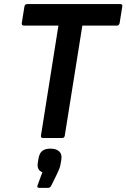

<svg xmlns="http://www.w3.org/2000/svg" viewBox="-20 -675 618 939"><path d="M191.1 0Q178.4 0 180.4 -12.4L265.7 -549.7H97.1Q92.1 -549.7 88.8 -553.1Q85.4 -556.4 86.4 -561.4L99.5 -643.3Q101.5 -655 112.9 -655H568Q573.6 -655 576.5 -652.2Q579.3 -649.3 578 -643.3L564.9 -561.4Q563.9 -556.8 560.7 -553.3Q557.6 -549.7 552.2 -549.7H382.7L296.8 -11.7Q294.8 0 284.4 0ZM171.2 243.7Q159.9 243.7 163.5 231.7L187.2 167.3Q172.5 161.9 167.2 149.6Q161.8 137.2 165.2 119.1L168.2 100.8Q172.9 74 186.7 63Q200.6 51.9 226.7 51.9Q255.8 51.9 270.1 66Q284.3 80 279.9 106.1L276.9 123.8Q274.9 137.1 270.8 148.5Q266.6 159.8 259.9 173.5L231.2 232Q224.9 243.7 216.5 243.7Z"/></svg>

Font: Sofia Sans Hairline
Style: Italic
Weight: 1
Italic angle: -9°
Designer: Botio Nikoltchev, Ani Petrova
Foundry: lettersoup
Version: Version 4.102